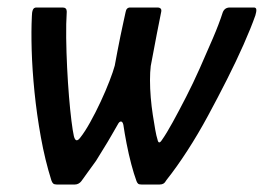

<svg xmlns="http://www.w3.org/2000/svg" viewBox="-20 -492 704 512"><path d="M131 0Q125 0 122 -2.5Q119 -5 117 -11Q100 -65 89 -126Q78 -187 72 -246.5Q66 -306 64.5 -358Q63 -410 65 -449Q65 -459 67.5 -465.5Q70 -472 77 -472H147Q158 -472 158 -461Q156 -430 156.5 -391Q157 -352 159 -311.5Q161 -271 164 -234.5Q167 -198 170.5 -170Q174 -142 177 -129Q182 -109 194 -125Q206 -140 220.5 -166Q235 -192 248.5 -221Q262 -250 272 -276Q282 -302 286 -317Q289 -334 293 -354.5Q297 -375 301 -395Q305 -415 309 -432.5Q313 -450 315 -460Q317 -472 327 -472H401Q405 -472 408 -469.5Q411 -467 410 -461Q405 -437 398 -400.5Q391 -364 382 -316Q380 -300 380 -278Q380 -256 382 -232Q384 -208 387.5 -185.5Q391 -163 394 -146Q397 -129 400 -120Q403 -105 412 -119Q424 -136 440.5 -166Q457 -196 476 -233Q495 -270 513 -310.5Q531 -351 547.5 -389.5Q564 -428 574 -459Q579 -472 593 -472H657Q663 -472 663.5 -466.5Q664 -461 661 -451Q649 -417 629.5 -373Q610 -329 585.5 -280.5Q561 -232 534.5 -183Q508 -134 479.5 -90Q451 -46 424 -12Q420 -5 416 -2.5Q412 0 406 0H357Q351 0 348.5 -2Q346 -4 344 -9Q337 -28 330 -54.5Q323 -81 317.5 -109.5Q312 -138 309 -159Q307 -168 302.5 -168Q298 -168 294 -160Q287 -148 277 -130.5Q267 -113 256 -95.5Q245 -78 236 -63Q226 -49 215 -34Q204 -19 197 -9Q194 -5 189.5 -2.5Q185 0 180 0Z"/></svg>

Font: Glory Medium
Style: Italic
Weight: 500
Italic angle: -12°
Version: Version 1.011